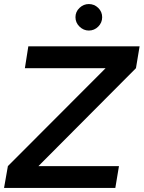

<svg xmlns="http://www.w3.org/2000/svg" viewBox="-21 -929 710 949"><path d="M18 -108 519 -610 651 -592 169 -108ZM-1 0 18 -108H567L549 0ZM102 -592 119 -700H669L651 -592ZM418 -778Q392 -778 372 -797.5Q352 -817 352 -844Q352 -871 372 -890Q392 -909 418 -909Q445 -909 464.5 -890Q484 -871 484 -844Q484 -817 464.5 -797.5Q445 -778 418 -778Z"/></svg>

Font: Figtree SemiBold
Style: Italic
Weight: 600
Italic angle: -9.5°
Foundry: Erik Kennedy
Version: Version 2.001;gftools[0.9.30]